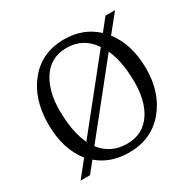

<svg xmlns="http://www.w3.org/2000/svg" viewBox="-142 -822 944 936"><g transform="rotate(-30 329.5 -354.5)"><path d="M197 -148Q251 -78 342.5 -78Q434 -78 482 -153Q523 -218 523 -322Q523 -338 522 -354Q518 -447 488 -512ZM466 -551Q412 -631 318.5 -631Q225 -631 178 -553Q137 -485 137 -384Q137 -369 138 -353Q142 -252 174 -186ZM537 -574Q605 -486 605 -349.5Q605 -213 530 -124.5Q455 -36 330 -36Q225 -36 156 -96L108 -36H55L126 -125Q56 -212 56 -353Q56 -494 130 -583.5Q204 -673 329 -673Q436 -673 509 -605L562 -672H616Z"/></g></svg>

Font: Halant
Style: Regular
Weight: 400
Designer: Hitesh Malaviya (Devanagari), Satya Rajpurohit (Latin)
Foundry: Indian Type Foundry
Version: Version 1.101;PS 1.0;hotconv 1.0.78;makeotf.lib2.5.61930; tt